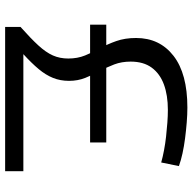

<svg xmlns="http://www.w3.org/2000/svg" viewBox="-21 -729 750 748"><g transform="rotate(90 354.0 -355.0)"><path d="M85 0V-60Q130 -100 157 -129.5Q184 -159 196 -186Q208 -213 208 -246Q208 -282 196 -311.5Q184 -341 168 -370Q152 -399 140 -433Q128 -467 128 -510Q128 -602 197.5 -656Q267 -710 399 -710Q426 -710 457 -707.5Q488 -705 519 -701Q550 -697 577.5 -691Q605 -685 627 -677L613 -608Q592 -614 565.5 -619Q539 -624 512 -627Q485 -630 458 -632Q431 -634 408 -634Q351 -634 309 -618.5Q267 -603 243.5 -571Q220 -539 220 -489Q220 -454 231 -425Q242 -396 257 -368.5Q272 -341 283.5 -312Q295 -283 295 -249Q295 -215 283.5 -186.5Q272 -158 249 -130.5Q226 -103 191 -71H647V0ZM76 -331V-394H535V-331Z"/></g></svg>

Font: Georama SemiExpanded
Style: Regular
Weight: 400
Width: 6
Designer: Jean-Baptiste Levee
Foundry: Production Type
Version: Version 1.001